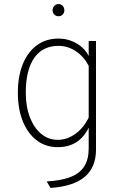

<svg xmlns="http://www.w3.org/2000/svg" viewBox="-20 -713 596 946"><path d="M229 213 210 181Q282 177 327.8 159Q373.5 141 395.2 106.5Q417 72 417 19V-84Q370.5 12 264 12Q205 12 161 -21.5Q117 -55 92.5 -115.2Q68 -175.5 68 -256Q68 -337.5 92.5 -397.5Q117 -457.5 162 -490.2Q207 -523 268 -523Q315.5 -523 356.5 -499.5Q397.5 -476 417 -437V-511H453V24Q453 68 439 101.5Q425 135 397.2 158.5Q369.5 182 327.5 195.5Q285.5 209 229 213ZM265 -24Q311 -24 352 -54Q393 -84 417 -134V-389Q392.5 -435 353.2 -461Q314 -487 268 -487Q190 -487 148.5 -427.5Q107 -368 107 -256Q107 -187.5 127.2 -135.2Q147.5 -83 183 -53.5Q218.5 -24 265 -24ZM268 -633Q256 -633 247.5 -641.5Q239 -650 239 -662Q239 -675 247.5 -684Q256 -693 268 -693Q281 -693 289 -684Q297 -675 297 -662Q297 -650 289 -641.5Q281 -633 268 -633Z"/></svg>

Font: Overpass Thin
Style: Regular
Weight: 250
Designer: Delve Withrington, Dave Bailey, Thomas Jockin
Foundry: Delve Fonts LLC
Version: Version 4.000